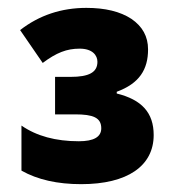

<svg xmlns="http://www.w3.org/2000/svg" viewBox="-20 -743 439 485"><path d="M354 -618.2C354 -650.9 339.8 -676.3 312 -695.3C283.7 -713.9 245.6 -723.1 198.2 -723.1C135.3 -723.1 79.1 -704.6 30.8 -667L87.9 -584C122.6 -609.9 148.4 -620.1 181.2 -620.1C213.9 -620.1 226.1 -603 226.1 -586.9C226.1 -560.1 204.6 -548.8 158.2 -548.8H119.1V-454.1H169.9C215.3 -454.1 235.8 -445.8 235.8 -418.9C235.8 -397 216.8 -386.2 179.2 -386.2C120.6 -386.2 72.3 -399.4 34.2 -425.8V-312C74.7 -289.1 125 -277.8 185.1 -277.8C301.8 -277.8 368.2 -323.7 368.2 -401.9C368.2 -458.5 337.9 -491.2 274.9 -506.8V-511.2C332 -532.2 354 -567.4 354 -618.2Z"/></svg>

Font: Sahel Black
Style: Bold
Weight: 900
Foundry: Saber Rastikerdar (saber.rastikerdar@gmail.com)
Version: Version 3.4.0